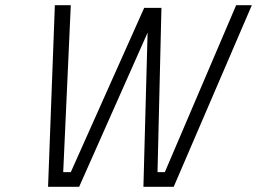

<svg xmlns="http://www.w3.org/2000/svg" viewBox="-20 -715 984 735"><path d="M190 -695H251L222 -56H251L532 -685H598L583 -56H611L884 -695H944L645 0H529L545 -590L283 0H164Z"/></svg>

Font: Cairo Light
Style: Italic
Weight: 300
Italic angle: -13°
Designer: Mohamed Gaber, Accademia di Belle Arti di Urbino and others
Foundry: Kief Type Foundry, Accademia di Belle Arti di Urbino and others
Version: Version 3.011